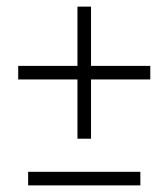

<svg xmlns="http://www.w3.org/2000/svg" viewBox="-20 -560 509 580"><path d="M404 -41V0H65V-41ZM434 -361V-320H255V-141H214V-320H35V-361H214V-540H255V-361Z"/></svg>

Font: Ek Mukta ExtraLight
Style: Regular
Weight: 275
Designer: Girish Dalvi and Yashodeep Gholap
Foundry: Ek Type
Version: Version 2.538;PS 1.002;hotconv 16.6.51;makeotf.lib2.5.65220;